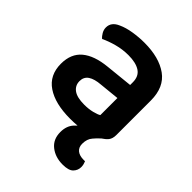

<svg xmlns="http://www.w3.org/2000/svg" viewBox="-192 -600 906 906"><g transform="rotate(45 260.5 -147.0)"><path d="M245 -487Q343 -487 401 -445.5Q459 -404 459 -315V-85Q459 -61 448 -47Q437 -34 421 -24Q403 -8 391 7Q374 26 374 58Q374 82 389.5 94.5Q405 107 432 107H442Q445 114 447 122Q449 130 449 139Q449 161 433.5 177Q418 193 378 193Q329 193 295.5 166.5Q262 140 262 92Q262 51 285 26Q291 19 298 13Q275 15 250 15Q150 15 93 -23.5Q36 -62 36 -138Q36 -205 78.5 -240.5Q121 -276 202 -284L338 -298V-316Q338 -356 310.5 -374Q283 -392 233 -392Q194 -392 157 -382Q120 -372 91 -358Q81 -366 73 -380Q65 -394 65 -409Q65 -445 105 -462Q133 -475 170.5 -481Q208 -487 245 -487ZM250 -79Q280 -79 304 -85Q328 -91 339 -98V-212L240 -202Q199 -199 177.5 -184.5Q156 -170 156 -142Q156 -113 179 -96Q202 -79 250 -79Z"/></g></svg>

Font: Baloo Bhaijaan 2 SemiBold
Style: Regular
Weight: 600
Designer: Sanskriti Dholi, Noopur Datye and Ek Type
Foundry: Ek Type
Version: Version 1.700